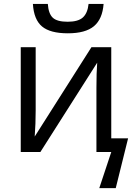

<svg xmlns="http://www.w3.org/2000/svg" viewBox="-20 -776 683 980"><path d="M147.9 -755.9H224.1Q227.5 -706.1 249.5 -685.5Q271.5 -665 325.2 -665Q378.9 -665 403.1 -687Q427.2 -709 432.1 -755.9H508.8Q502.9 -678.7 459.5 -642.3Q416 -606 326.2 -606Q236.3 -606 194.6 -640.9Q152.8 -675.8 147.9 -755.9ZM162.1 -535.2V-211.9Q162.1 -145.5 157.2 -79.1L446.8 -535.2H547.9V-69.8H633.8L570.8 184.1H486.8L547.9 0H472.2V-328.1Q472.2 -405.3 476.1 -456.1L186 0H85.9V-535.2Z"/></svg>

Font: OpenSans-Regular
Style: Regular
Weight: 400
Foundry: Ascender Corporation
Version: Version 1.10